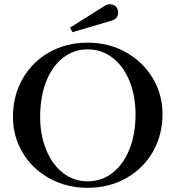

<svg xmlns="http://www.w3.org/2000/svg" viewBox="-20 -887 840 918"><path d="M42 -328Q42 -429 88 -510Q134 -591 215.5 -637Q297 -683 399 -683Q501 -683 582.5 -637Q664 -591 710.5 -513Q757 -435 757 -341Q757 -242 711 -161.5Q665 -81 583 -35Q501 11 399 11Q298 11 216 -34.5Q134 -80 88 -157.5Q42 -235 42 -328ZM628 -340Q628 -429 599 -500Q570 -571 518 -611Q466 -651 399 -651Q333 -651 281 -610.5Q229 -570 200.5 -496.5Q172 -423 172 -328Q172 -241 201 -170.5Q230 -100 281.5 -60Q333 -20 399 -20Q466 -20 518 -60.5Q570 -101 599 -173.5Q628 -246 628 -340ZM315 -755 479 -858Q491 -867 505 -867Q513 -867 520 -864Q532 -860 538.5 -850Q545 -840 545 -828Q545 -796 509 -787L326 -733Z"/></svg>

Font: Ibarra Real Nova SemiBold
Style: Regular
Weight: 600
Designer: Jose Maria Ribagorda & Octavio Pardo
Foundry: Jose Maria Ribagorda
Version: Version 1.014